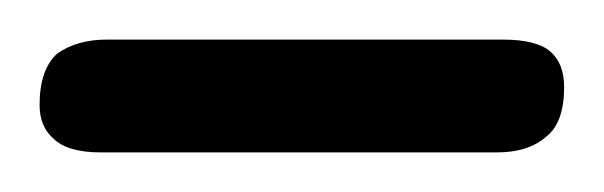

<svg xmlns="http://www.w3.org/2000/svg" viewBox="-56 29 305 97"><path d="M220 98Q229 91 229 73Q229 61 222 55Q215 49 198 49H-2Q-17 49 -27 56Q-36 64 -36 82Q-36 93 -29 99Q-22 106 -5 106H195Q211 106 220 98Z"/></svg>

Font: Sangu Suruhee
Style: Regular
Weight: 400
Designer: Hasan Shazil
Foundry: Thaana Type Foundry
Version: Version 1.010